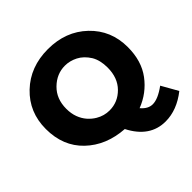

<svg xmlns="http://www.w3.org/2000/svg" viewBox="-220 -900 1255 1255"><g transform="rotate(-45 408.0 -272.5)"><path d="M612 167Q467 167 388 13Q227 2 125 -95.5Q23 -193 23 -352Q23 -507 130.5 -609.5Q238 -712 402 -712Q566 -712 673.5 -609.5Q781 -507 781 -352Q781 -224 717.5 -139Q654 -54 553 -15Q589 28 632 28Q681 28 752 -24L816 89Q717 167 612 167ZM404 -143Q481 -143 537 -199.5Q593 -256 593 -351Q593 -418.5 566 -464Q535 -513 492 -535Q449 -557 404 -557Q328 -557 269.5 -500Q211 -443 211 -351Q211 -307 224 -272Q237 -237 259.5 -211.2Q282 -185.5 310 -169Q354 -143 404 -143Z"/></g></svg>

Font: Argentum Novus
Style: Bold
Weight: 700
Designer: Julieta Ulanovsky (font) & Cristiano Sobral (main changes)
Foundry: Julieta Ulanovsky (font) & Cristiano Sobral (main changes)
Version: Version 3.00;November 27, 2020;FontCreator 13.0.0.2655 64-bi